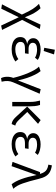

<svg xmlns="http://www.w3.org/2000/svg" viewBox="1303 -2171 1086 3732"><g transform="rotate(90 1846.0 -305.0)"><path d="M140 -550.3Q171.8 -517.4 200 -477.7Q228.2 -437.9 256.2 -382.1Q284.1 -326.2 315.4 -244.6L457.9 -549.7L544.1 -535.9L366.7 -192.3L561.5 197.9L476.9 215.9L314.9 -126.7L148.7 213.3L64.1 199.5L263.1 -187.7Q229.7 -261.5 203.3 -312.3Q176.9 -363.1 153.8 -398.7Q130.8 -434.4 107.2 -462.6Q83.6 -490.8 55.4 -519.5Z M1016.4 -247.2H924.1Q854.9 -247.2 824.6 -225.9Q794.4 -204.6 794.4 -159.5Q794.4 -114.4 832.6 -86.9Q870.8 -59.5 939 -59.5Q997.9 -59.5 1044.6 -75.6Q1091.3 -91.8 1128.7 -118.5L1175.4 -61Q1136.4 -31.3 1074.4 -9.7Q1012.3 11.8 933.8 11.8Q867.2 11.8 814.6 -7.7Q762.1 -27.2 731.3 -64.6Q700.5 -102.1 700.5 -156.4Q700.5 -217.9 735.6 -249Q770.8 -280 835.9 -289.2Q779.5 -301 751 -332.3Q722.6 -363.6 722.6 -407.7Q722.6 -455.4 751.8 -487.4Q781 -519.5 830.5 -535.4Q880 -551.3 939.5 -551.3Q990.8 -551.3 1047.2 -538.5Q1103.6 -525.6 1145.1 -496.4L1101.5 -442.6Q1066.7 -464.1 1025.1 -473.3Q983.6 -482.6 943.1 -482.6Q881 -482.6 846.4 -462.1Q811.8 -441.5 811.8 -398.5Q811.8 -361.5 843.3 -339.5Q874.9 -317.4 929.7 -317.4H1027.2ZM946.7 -828.2 1037.9 -811.8 970.8 -611.3 908.7 -622.1Z M1714.4 -552.3 1802.1 -532.8 1580 -17.4Q1557.9 33.3 1554.9 85.4Q1551.8 137.4 1567.7 206.7L1498.5 217.9Q1473.3 168.7 1472.3 103.6Q1471.3 38.5 1493.8 -20Q1476.9 -91.8 1452.6 -167.2Q1428.2 -242.6 1398.7 -311.8Q1369.2 -381 1337.7 -435.4Q1306.2 -489.7 1274.9 -519.5L1362.6 -550.8Q1397.4 -509.7 1431 -443.1Q1464.6 -376.4 1493.6 -291.5Q1522.6 -206.7 1543.1 -110.3Z M2314.4 -551.8 2387.2 -501.5 2156.4 -291.8 2307.2 -132.8Q2340.5 -98.5 2364.9 -82.3Q2389.2 -66.2 2421 -59L2391.3 11.8Q2346.7 5.6 2315.9 -15.4Q2285.1 -36.4 2254.4 -69.2L2051.3 -289.7ZM2020 -540Q2037.4 -490.8 2042.3 -434.9Q2047.2 -379 2047.2 -332.8V0H1961V-349.2Q1961 -402.1 1954.1 -447.9Q1947.2 -493.8 1934.9 -540Z M2862.6 -247.2H2770.3Q2701 -247.2 2670.8 -225.9Q2640.5 -204.6 2640.5 -159.5Q2640.5 -114.4 2678.7 -86.9Q2716.9 -59.5 2785.1 -59.5Q2844.1 -59.5 2890.8 -75.6Q2937.4 -91.8 2974.9 -118.5L3021.5 -61Q2982.6 -31.3 2920.5 -9.7Q2858.5 11.8 2780 11.8Q2713.3 11.8 2660.8 -7.7Q2608.2 -27.2 2577.4 -64.6Q2546.7 -102.1 2546.7 -156.4Q2546.7 -217.9 2581.8 -249Q2616.9 -280 2682.1 -289.2Q2625.6 -301 2597.2 -332.3Q2568.7 -363.6 2568.7 -407.7Q2568.7 -455.4 2597.9 -487.4Q2627.2 -519.5 2676.7 -535.4Q2726.2 -551.3 2785.6 -551.3Q2836.9 -551.3 2893.3 -538.5Q2949.7 -525.6 2991.3 -496.4L2947.7 -442.6Q2912.8 -464.1 2871.3 -473.3Q2829.7 -482.6 2789.2 -482.6Q2727.2 -482.6 2692.6 -462.1Q2657.9 -441.5 2657.9 -398.5Q2657.9 -361.5 2689.5 -339.5Q2721 -317.4 2775.9 -317.4H2873.3Z M3325.6 -540H3360.5Q3346.2 -588.2 3325.6 -621Q3305.1 -653.8 3270.8 -673.6Q3236.4 -693.3 3180 -702.1L3194.4 -770.8Q3273.8 -759 3324.9 -729.7Q3375.9 -700.5 3407.2 -647.4Q3438.5 -594.4 3457.9 -511.3Q3501.5 -329.7 3544.4 -206.7Q3587.2 -83.6 3649.7 -21L3561 11.8Q3504.6 -59 3460.5 -179Q3416.4 -299 3382.1 -473.3L3209.7 12.8L3126.7 -5.6Z"/></g></svg>

Font: FiraCode Nerd Font
Style: Regular
Weight: 400
Designer: Carrois Corporate, Edenspiekermann AG, Nikita Prokopov
Foundry: Carrois Corporate, Edenspiekermann AG, Nikita Prokopov
Version: Version 6.002;Nerd Fonts 2.2.2